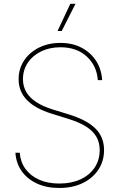

<svg xmlns="http://www.w3.org/2000/svg" viewBox="-20 -960 618 992"><path d="M286.1 11.2Q220.2 11.2 170.4 -12Q120.6 -35.2 91.8 -76.2Q63 -117.2 59.6 -170.9H82Q85.4 -123.5 111.3 -87.6Q137.2 -51.8 181.9 -31.7Q226.6 -11.7 286.1 -11.7Q349.1 -11.7 396 -33.4Q442.9 -55.2 469 -94.2Q495.1 -133.3 495.1 -184.6Q495.1 -223.6 478 -253.4Q460.9 -283.2 424.6 -306.2Q388.2 -329.1 329.1 -347.2L247.1 -372.6Q161.1 -399.4 118.7 -443.6Q76.2 -487.8 76.2 -550.8Q76.2 -604.5 104.2 -647Q132.3 -689.5 181.2 -713.9Q230 -738.3 292 -738.3Q354.5 -738.3 401.6 -713.4Q448.7 -688.5 476.6 -645.3Q504.4 -602.1 507.8 -545.9H485.4Q480 -620.1 428.2 -668Q376.5 -715.8 292 -715.8Q236.8 -715.8 192.9 -694.6Q148.9 -673.3 123.8 -636Q98.6 -598.6 98.6 -550.8Q98.6 -514.6 115.5 -485.1Q132.3 -455.6 166.5 -433.1Q200.7 -410.6 252 -394.5L335 -369.1Q381.8 -354.5 416.3 -336.4Q450.7 -318.4 473.1 -295.9Q495.6 -273.4 506.6 -245.8Q517.6 -218.3 517.6 -184.6Q517.6 -127.9 488.5 -83.7Q459.5 -39.6 407.5 -14.2Q355.5 11.2 286.1 11.2ZM277.3 -799.8 343.3 -940.4H370.1L298.8 -799.8Z"/></svg>

Font: Inter 24pt Thin
Style: Regular
Weight: 250
Designer: Rasmus Andersson
Foundry: rsms
Version: Version 4.001;git-66647c0bb